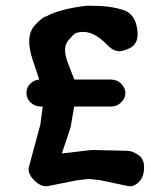

<svg xmlns="http://www.w3.org/2000/svg" viewBox="-20 -655 532 676"><path d="M421.4 -327.1Q421.9 -309.6 406.2 -294.4Q391.1 -279.3 369.6 -279.8Q369.6 -279.8 241.2 -279.8L228.5 -206.1L197.8 -114.7L303.2 -127L430.2 -124Q444.8 -123.5 466.3 -109.9Q487.3 -96.2 487.3 -66.9Q487.3 -66.9 487.3 -65.9Q487.3 -32.7 468.8 -14.2Q450.2 4.4 430.2 0Q430.2 0 330.6 -21L293 -24.9L252.4 -20.5L149.9 0Q126 4.9 100.6 -20Q75.7 -44.9 82 -67.9Q82 -67.9 122.1 -216.3L130.4 -279.8Q130.9 -279.8 125 -279.8Q103 -279.8 87.9 -293.9Q73.2 -308.1 73.2 -327.1Q73.2 -327.1 73.2 -328.1Q73.2 -347.2 86.4 -360.4Q100.1 -373.5 118.2 -375Q118.2 -375 95.2 -443.8Q66.9 -528.3 103.5 -566.9Q131.3 -596.7 141.6 -596.7Q189 -623 280.8 -634.3Q290.5 -635.7 335 -633.8Q379.4 -631.3 414.6 -619.6Q449.7 -607.9 460 -567.9Q478 -497.1 425.8 -481Q389.6 -462.9 358.4 -496.1Q302.2 -555.7 248.5 -539.1Q238.8 -535.6 218.8 -510.3Q198.7 -484.9 220.2 -430.2Q220.2 -430.2 241.7 -375H369.6Q392.1 -375 406.7 -360.4Q421.4 -345.7 421.4 -328.1Q421.4 -328.1 421.4 -327.1Z"/></svg>

Font: Dyuthi
Style: Regular
Weight: 400
Designer: Hiran Venugopalan, Hussain K H and Suresh P for Sawthanthra Malayalam Computing (SMC)
Version: Version 3.0.0+20221109